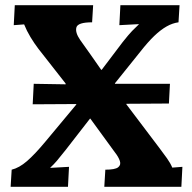

<svg xmlns="http://www.w3.org/2000/svg" viewBox="-20 -720 740 740"><path d="M21 0 25 -66Q54 -73 84 -99Q114 -125 154 -173L274 -317V-319L106 -318L110 -397L233 -395V-398Q207 -432 180.5 -465Q154 -498 128 -532Q112 -553 97.5 -577Q83 -601 73 -626L33 -623L37 -700H339L335 -634Q280 -634 274.5 -614.5Q269 -595 289 -566Q309 -538 329.5 -509Q350 -480 370 -451H372L453 -558Q476 -587 489 -600.5Q502 -614 515 -626V-627L440 -623L444 -700H672L668 -634Q645 -631 622 -618Q599 -605 574.5 -581.5Q550 -558 521 -521L423 -399V-397H635L631 -321L467 -320V-318L594 -150Q610 -129 623.5 -110Q637 -91 644 -74L683 -77L679 0H382L386 -66Q423 -66 435 -75Q447 -84 442 -99.5Q437 -115 422 -134Q399 -166 375 -198.5Q351 -231 328 -263H327Q304 -233 280 -202.5Q256 -172 233 -142Q211 -114 199 -100Q187 -86 174 -74V-73L246 -77L242 0Z"/></svg>

Font: Lora Italic
Style: Italic
Weight: 400
Italic angle: -3°
Designer: Olga Karpushina, Alexei Vanyashin (Cyrillic)
Foundry: Cyreal
Version: Version 2.210; ttfautohint (v1.8.1.43-b0c9)